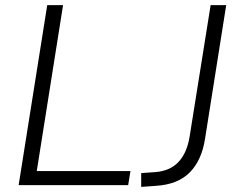

<svg xmlns="http://www.w3.org/2000/svg" viewBox="-20 -725 925 752"><path d="M53 0 165 -705H227L124 -55H491L482 0ZM533 7V-47L588 -51Q702 -59 723 -192L805 -705H866L783 -181Q770 -97 723 -49.5Q676 -2 589 3Z"/></svg>

Font: Nunito Sans Light
Style: Italic
Weight: 300
Italic angle: -9°
Designer: Vernon Adams
Foundry: Vernon Adams
Version: Version 3.006; ttfautohint (v1.8.3)